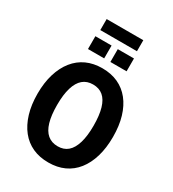

<svg xmlns="http://www.w3.org/2000/svg" viewBox="-238 -1144 1157 1284"><g transform="rotate(30 340.5 -502.0)"><path d="M341 11Q272 11 218.5 -13.5Q165 -38 127.5 -85Q90 -132 69.5 -199.5Q49 -267 49 -352Q49 -437 69.5 -504.5Q90 -572 128 -619.5Q166 -667 219.5 -691.5Q273 -716 341 -716Q409 -716 462.5 -691.5Q516 -667 553.5 -620Q591 -573 611 -506Q631 -439 631 -353Q631 -268 611 -200.5Q591 -133 553.5 -85.5Q516 -38 462.5 -13.5Q409 11 341 11ZM341 -114Q388 -114 418.5 -140.5Q449 -167 465 -220.5Q481 -274 481 -353Q481 -433 465.5 -486Q450 -539 419 -565Q388 -591 341 -591Q294 -591 263 -564.5Q232 -538 216 -485Q200 -432 200 -352Q200 -273 215.5 -220Q231 -167 262.5 -140.5Q294 -114 341 -114ZM200 -930V-1015H483V-930ZM192 -779V-878H317V-779ZM365 -779V-878H490V-779Z"/></g></svg>

Font: Nunito Sans 10pt Condensed ExtraBold
Style: Regular
Weight: 800
Width: 3
Designer: Vernon Adams
Foundry: Vernon Adams
Version: Version 3.101;gftools[0.9.27]